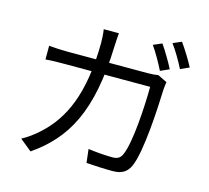

<svg xmlns="http://www.w3.org/2000/svg" viewBox="-119 -963 1238 1140"><g transform="rotate(15 500.0 -393.0)"><path d="M753 -783.8 699.9 -761C726.9 -723.2 760.7 -663 780.5 -622.6L834.7 -646.8C814.2 -687.3 778 -748 753 -783.8ZM862.6 -823.8 810 -801.1C838.3 -763.7 870.9 -707.1 892.7 -663.7L946.5 -687.8C927.6 -724.9 889.2 -787.1 862.6 -823.8ZM487.6 -775.4H394.4C398.4 -752 400.5 -715 400.5 -692.4C398.1 -376.7 316.6 -207.5 191.7 -94.7C161.6 -66.3 121.2 -37.8 89.5 -20.9L162.2 38.2C360 -99.1 469.6 -286.3 482.4 -694.2C483.4 -718.2 485.2 -752.6 487.6 -775.4ZM835.4 -567.8 778.7 -595.8C761.7 -593.2 742.1 -590.8 715.3 -590.8H221.5C182.9 -590.8 141.7 -593.2 106.7 -596.4V-512.2C142.3 -515.6 182.5 -516 222.1 -516H749.1C749.1 -408.8 736.3 -162.8 698.3 -86.5C687 -62.1 668.7 -53.8 640.2 -53.8C597.9 -53.8 545.1 -57.9 491.4 -65.1L501.2 18.2C553.1 21.6 611.3 24.8 661.7 24.8C717 24.8 748.6 6.6 768.8 -36.2C813.8 -132.1 826.2 -422.8 829.6 -518.9C830.2 -531.9 832.4 -550.5 835.4 -567.8Z"/></g></svg>

Font: Source Han Sans JP VF
Style: Regular
Weight: 250
Designer: Ryoko NISHIZUKA 西塚涼子 (kana, bopomofo & ideographs); Paul D. Hunt (Latin, Greek & Cyrillic); Sandoll Communications 산돌커뮤니
Foundry: Adobe
Version: Version 2.004;hotconv 1.0.118;makeotfexe 2.5.65603